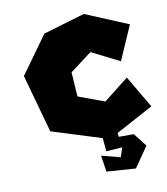

<svg xmlns="http://www.w3.org/2000/svg" viewBox="-80 -621 733 843"><g transform="rotate(-10 286.0 -200.0)"><path d="M401 94 317 72 328 145 458 154 521 63 475 4H408L403 -35L335 -33L343 57L415 52ZM475 -321 542 -474 350 -554 165 -499 44 -331 116 -72 368 7 572 -103 488 -246 377 -159 260 -202 253 -311 350 -384Z"/></g></svg>

Font: Super Mario
Style: Regular
Weight: 400
Version: Version 1.0